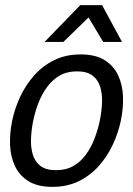

<svg xmlns="http://www.w3.org/2000/svg" viewBox="-20 -720 518 748"><path d="M27.5 -250Q37.5 -298 59.1 -344Q80.7 -390 113.8 -427Q146.8 -464 191.8 -486Q236.7 -508 294.2 -508Q351.7 -508 387.1 -486Q422.5 -464 440 -427Q457.5 -390 459.2 -344Q460.8 -298 450.8 -250Q440.8 -202 419.2 -156Q397.7 -110 364.6 -73Q331.5 -36 286.6 -14Q241.7 8 184.2 8Q126.7 8 91.2 -14Q55.8 -36 38.3 -73Q20.8 -110 19.2 -156Q17.5 -202 27.5 -250ZM109.5 -250Q102.2 -214.7 100.8 -180.2Q99.3 -145.8 107.8 -117.8Q116.3 -89.7 137.9 -73.3Q159.5 -57 198.3 -57Q237.2 -57 265.7 -73.3Q294.2 -89.7 314.7 -117.8Q335.2 -145.8 348.3 -180.2Q361.5 -214.7 368.8 -250Q376 -285.3 377.5 -319.2Q379 -353.2 370.5 -381.2Q362 -409.3 340.4 -425.7Q318.8 -442 280 -442Q241.2 -442 212.7 -425.7Q184.2 -409.3 163.6 -381.2Q143 -353.2 129.8 -319.2Q116.7 -285.3 109.5 -250ZM296 -700H377.7L455.3 -556.7H382ZM374.3 -700 227 -556.7H153.7L292.7 -700Z"/></svg>

Font: Epunda Slab Light
Style: Italic
Weight: 300
Italic angle: -12°
Designer: Simon Atzbach
Foundry: typofactur
Version: Version 1.102